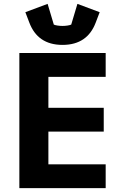

<svg xmlns="http://www.w3.org/2000/svg" viewBox="-20 -972 640 992"><path d="M526 0V-123H230V-292H516V-415H230V-575H526V-698H80V0ZM303 -740C391 -740 446 -781 474 -854L495 -909L380 -952L348 -845C340 -841 320 -838 303 -838C286 -838 266 -841 258 -845L226 -952L111 -909L132 -854C160 -781 215 -740 303 -740Z"/></svg>

Font: IBM Plex Mono
Style: Bold
Weight: 700
Monospace: yes
Designer: Mike Abbink, Paul van der Laan, Pieter van Rosmalen
Foundry: Bold Monday
Version: Version 2.004